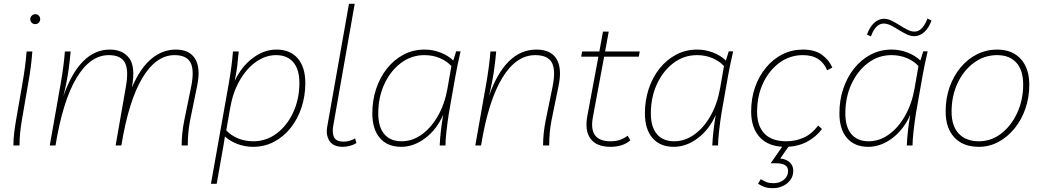

<svg xmlns="http://www.w3.org/2000/svg" viewBox="-20 -760 5454 1003"><path d="M50 0Q50 -32 54 -65.5Q58 -99 64 -133L97 -323Q105 -369 110.5 -410.5Q116 -452 119 -491H149Q146 -451 140.5 -408Q135 -365 127 -323L94 -131Q89 -101 85.5 -69Q82 -37 82 0ZM164 -634Q152 -634 145 -642Q138 -650 138 -660Q138 -670 146 -678Q154 -686 164 -686Q176 -686 183 -678Q190 -670 190 -660Q190 -650 183 -642Q176 -634 164 -634Z M240 0 297 -323Q305 -369 310.5 -410.5Q316 -452 319 -491H349Q346 -451 337.5 -390.5Q329 -330 311 -258Q397 -501 554 -501Q621 -501 655 -456Q689 -411 669 -303Q713 -405 771 -453Q829 -501 898 -501Q970 -501 999.5 -452.5Q1029 -404 1010 -312L973 -131Q961 -71 961 0H929Q929 -32 932.5 -65.5Q936 -99 943 -133L979 -309Q996 -395 975 -433.5Q954 -472 892 -472Q795 -472 723.5 -352.5Q652 -233 614 0H584L638 -309Q653 -395 632 -433.5Q611 -472 548 -472Q451 -472 379.5 -352.5Q308 -233 270 0Z M1424 -501Q1496 -501 1535.5 -455Q1575 -409 1575 -326Q1575 -259 1555 -198.5Q1535 -138 1498.5 -92Q1462 -46 1412 -19.5Q1362 7 1302 7Q1260 7 1221 -7.5Q1182 -22 1155 -47L1148 -3L1112 200H1082L1175 -323Q1183 -369 1188.5 -410.5Q1194 -452 1197 -491H1227Q1224 -454 1219.5 -416.5Q1215 -379 1206 -337Q1241 -412 1300 -456.5Q1359 -501 1424 -501ZM1422 -472Q1367 -472 1317 -436.5Q1267 -401 1231.5 -338.5Q1196 -276 1182 -194L1162 -79Q1186 -53 1222.5 -37.5Q1259 -22 1303 -22Q1371 -22 1425.5 -63Q1480 -104 1512 -173.5Q1544 -243 1544 -327Q1544 -397 1512.5 -434.5Q1481 -472 1422 -472Z M1771 7Q1722 7 1702 -22.5Q1682 -52 1689 -96L1803 -740H1833L1721 -104Q1714 -65 1725.5 -42.5Q1737 -20 1776 -20Q1793 -20 1809 -25.5Q1825 -31 1835 -37L1842 -13Q1827 -3 1807.5 2Q1788 7 1771 7Z M2076 7Q2004 7 1964.5 -39Q1925 -85 1925 -168Q1925 -236 1945 -296Q1965 -356 2001.5 -402Q2038 -448 2088 -474.5Q2138 -501 2198 -501Q2241 -501 2281 -485.5Q2321 -470 2348 -444L2363 -492H2386Q2376 -449 2369.5 -416.5Q2363 -384 2359 -362L2325 -169Q2318 -125 2312.5 -76Q2307 -27 2307 0H2277Q2280 -71 2295 -160Q2261 -83 2201 -38Q2141 7 2076 7ZM2078 -22Q2134 -22 2183.5 -57.5Q2233 -93 2268.5 -156Q2304 -219 2318 -300L2338 -415Q2314 -441 2277.5 -456.5Q2241 -472 2197 -472Q2129 -472 2074.5 -431Q2020 -390 1988 -321Q1956 -252 1956 -167Q1956 -97 1987.5 -59.5Q2019 -22 2078 -22Z M2463 0 2520 -323Q2528 -369 2533.5 -410.5Q2539 -452 2542 -491H2572Q2569 -451 2560.5 -390.5Q2552 -330 2534 -258Q2620 -501 2782 -501Q2857 -501 2887 -452.5Q2917 -404 2898 -312L2861 -131Q2849 -71 2849 0H2817Q2817 -32 2820.5 -65.5Q2824 -99 2831 -133L2867 -309Q2884 -395 2862.5 -433.5Q2841 -472 2776 -472Q2676 -472 2603.5 -352.5Q2531 -233 2493 0Z M3169 7Q3097 7 3065.5 -34.5Q3034 -76 3048 -153L3106 -464H3016L3021 -491H3111L3130 -595H3160L3141 -491H3322L3317 -464H3136L3077 -147Q3054 -22 3169 -22Q3195 -22 3216 -28.5Q3237 -35 3259 -51L3273 -27Q3234 7 3169 7Z M3500 7Q3428 7 3388.5 -39Q3349 -85 3349 -168Q3349 -236 3369 -296Q3389 -356 3425.5 -402Q3462 -448 3512 -474.5Q3562 -501 3622 -501Q3665 -501 3705 -485.5Q3745 -470 3772 -444L3787 -492H3810Q3800 -449 3793.5 -416.5Q3787 -384 3783 -362L3749 -169Q3742 -125 3736.5 -76Q3731 -27 3731 0H3701Q3704 -71 3719 -160Q3685 -83 3625 -38Q3565 7 3500 7ZM3502 -22Q3558 -22 3607.5 -57.5Q3657 -93 3692.5 -156Q3728 -219 3742 -300L3762 -415Q3738 -441 3701.5 -456.5Q3665 -472 3621 -472Q3553 -472 3498.5 -431Q3444 -390 3412 -321Q3380 -252 3380 -167Q3380 -97 3411.5 -59.5Q3443 -22 3502 -22Z M4082 7Q3996 7 3950 -42Q3904 -91 3904 -178Q3904 -246 3924.5 -304.5Q3945 -363 3982 -407.5Q4019 -452 4068 -476.5Q4117 -501 4174 -501Q4238 -501 4275 -473Q4312 -445 4328 -407L4301 -393Q4286 -430 4255 -451Q4224 -472 4174 -472Q4107 -472 4053 -433Q3999 -394 3967 -327Q3935 -260 3935 -176Q3935 -102 3973.5 -62Q4012 -22 4088 -22Q4135 -22 4177.5 -40.5Q4220 -59 4254 -104L4274 -86Q4242 -43 4193 -18Q4144 7 4082 7ZM4019 223Q3991 223 3974.5 217Q3958 211 3940 200L3954 176Q3971 186 3985 191.5Q3999 197 4020 197Q4053 197 4075 179Q4097 161 4097 133Q4097 93 4035 93H4006L4083 -18H4116L4056 68Q4087 71 4105.5 88Q4124 105 4124 132Q4124 160 4108.5 180.5Q4093 201 4069 212Q4045 223 4019 223Z M4516 7Q4444 7 4404.5 -39Q4365 -85 4365 -168Q4365 -236 4385 -296Q4405 -356 4441.5 -402Q4478 -448 4528 -474.5Q4578 -501 4638 -501Q4681 -501 4721 -485.5Q4761 -470 4788 -444L4803 -492H4826Q4816 -449 4809.5 -416.5Q4803 -384 4799 -362L4765 -169Q4758 -125 4752.5 -76Q4747 -27 4747 0H4717Q4720 -71 4735 -160Q4701 -83 4641 -38Q4581 7 4516 7ZM4518 -22Q4574 -22 4623.5 -57.5Q4673 -93 4708.5 -156Q4744 -219 4758 -300L4778 -415Q4754 -441 4717.5 -456.5Q4681 -472 4637 -472Q4569 -472 4514.5 -431Q4460 -390 4428 -321Q4396 -252 4396 -167Q4396 -97 4427.5 -59.5Q4459 -22 4518 -22ZM4755 -571Q4737 -571 4716 -581Q4695 -591 4674.5 -604Q4654 -617 4634 -627Q4614 -637 4597 -637Q4574 -637 4557 -618.5Q4540 -600 4530 -570L4509 -579Q4522 -617 4545.5 -639.5Q4569 -662 4599 -662Q4617 -662 4637.5 -652Q4658 -642 4679 -628.5Q4700 -615 4720 -605Q4740 -595 4757 -595Q4780 -595 4797 -614Q4814 -633 4825 -663L4846 -653Q4833 -615 4809 -593Q4785 -571 4755 -571Z M5189 -501Q5268 -501 5312.5 -452Q5357 -403 5357 -317Q5357 -251 5336.5 -192Q5316 -133 5279.5 -88.5Q5243 -44 5195.5 -18.5Q5148 7 5094 7Q5011 7 4965.5 -42Q4920 -91 4920 -178Q4920 -246 4940.5 -304.5Q4961 -363 4998 -407.5Q5035 -452 5084 -476.5Q5133 -501 5189 -501ZM5094 -22Q5158 -22 5210 -62Q5262 -102 5293.5 -169.5Q5325 -237 5325 -319Q5325 -393 5289.5 -432.5Q5254 -472 5189 -472Q5123 -472 5069 -433Q5015 -394 4983 -327Q4951 -260 4951 -176Q4951 -102 4988.5 -62Q5026 -22 5094 -22Z"/></svg>

Font: Livvic Thin
Style: Italic
Weight: 250
Italic angle: -10°
Designer: Jacques Le Bailly, Baron von Fonthausen
Version: Version 1.001; ttfautohint (v1.8.2)